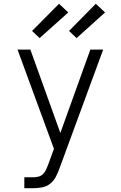

<svg xmlns="http://www.w3.org/2000/svg" viewBox="-20 -998 640 1018"><path d="M109 0V-58H155Q170 -58 184 -61.5Q198 -65 208 -75Q218 -85 224 -98Q230 -111 235 -124L266 -209L73 -735H141L300 -293L459 -735H527L295 -104Q287 -82 276 -60.5Q265 -39 246 -24Q227 -9 203 -4.5Q179 0 155 0ZM386 -796 346 -834 488 -978 537 -932ZM190 -796 150 -834 293 -978 342 -932Z"/></svg>

Font: Iosevka SS04 Light Extended
Style: Regular
Weight: 300
Width: 7
Monospace: yes
Designer: Belleve Invis
Foundry: Belleve Invis
Version: Version 19.0.0; ttfautohint (v1.8.4)